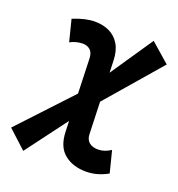

<svg xmlns="http://www.w3.org/2000/svg" viewBox="-139 -822 881 950"><g transform="rotate(20 301.5 -347.0)"><path d="M88.4 19.5 -7.3 -68.4 280.3 -376 508.8 -712.9 609.4 -625 321.8 -292ZM414.1 9.8Q344.7 9.8 300 -26.6Q255.4 -63 252.9 -141.1L240.2 -522.5Q239.3 -552.2 223.9 -566.2Q208.5 -580.1 185.1 -580.1Q150.9 -580.1 118.2 -563L89.4 -676.8Q124 -690.4 151.9 -696.8Q179.7 -703.1 204.1 -703.1Q247.1 -703.1 280.5 -687Q314 -670.9 334 -637.7Q354 -604.5 355.5 -552.2L368.2 -170.9Q369.1 -141.1 387 -127.2Q404.8 -113.3 433.1 -113.3Q466.8 -113.3 500 -135.3L528.8 -21.5Q499.5 -5.4 471.7 2.2Q443.8 9.8 414.1 9.8Z"/></g></svg>

Font: Cascadia Mono NF
Style: Italic
Weight: 400
Italic angle: -10°
Monospace: yes
Designer: Aaron Bell
Foundry: Saja Typeworks
Version: Version 2404.023